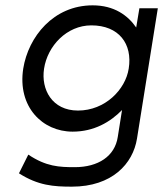

<svg xmlns="http://www.w3.org/2000/svg" viewBox="-20 -502 611 719"><path d="M67 -245C45 -103 138 -9 252 -9C332 -9 393 -45 437 -90L421 11C410 83 348 124 260 124C202 124 153 122 86 77L51 147C123 193 181 197 249 197C400 197 478 111 493 17L571 -471H502L490 -399C459 -444 408 -482 327 -482C180 -482 86 -364 67 -245ZM145 -245C158 -330 230 -407 322 -407C425 -407 477 -338 462 -245C450 -167 374 -88 272 -88C175 -88 133 -167 145 -245Z"/></svg>

Font: Charger Pro
Style: NarObl
Weight: 400
Designer: Jasper
Foundry: Cannot Into Space Fonts
Version: Version 1.09